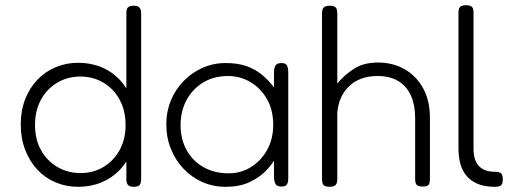

<svg xmlns="http://www.w3.org/2000/svg" viewBox="-20 -709 1993 740"><path d="M281 11Q235 11 194.5 -6Q154 -23 124 -55Q94 -87 77 -131.5Q60 -176 60 -230Q60 -283 77 -326.5Q94 -370 124 -401.5Q154 -433 194.5 -450Q235 -467 281 -467Q330 -467 371 -450Q412 -433 442 -401Q472 -369 488.5 -325Q505 -281 505 -227Q505 -173 488.5 -129.5Q472 -86 442 -54.5Q412 -23 371 -6Q330 11 281 11ZM290 -42Q340 -42 379 -65.5Q418 -89 441 -130.5Q464 -172 464 -227Q464 -283 441 -325Q418 -367 378.5 -390.5Q339 -414 290 -414Q241 -414 201 -390.5Q161 -367 138 -325Q115 -283 115 -227Q115 -172 138 -130.5Q161 -89 201 -65.5Q241 -42 290 -42ZM496 11Q480 11 473.5 4Q467 -3 467 -19V-656Q467 -668 469.5 -674.5Q472 -681 478.5 -684Q485 -687 495 -687Q506 -687 512 -684Q518 -681 521 -674.5Q524 -668 524 -657V-20Q524 -9 521.5 -2Q519 5 513 8Q507 11 496 11Z M1064 10Q1050 10 1044 3Q1038 -4 1036 -23V-90Q1025 -71 1001.5 -47.5Q978 -24 940.5 -6.5Q903 11 850 11Q801 11 759.5 -7.5Q718 -26 687 -59Q656 -92 638.5 -135.5Q621 -179 621 -230Q621 -279 638.5 -321.5Q656 -364 687.5 -396.5Q719 -429 760.5 -447.5Q802 -466 850 -466Q897 -466 930.5 -454Q964 -442 989.5 -421Q1015 -400 1036 -372V-429Q1036 -449 1042.5 -457.5Q1049 -466 1065 -466Q1075 -466 1080.5 -462.5Q1086 -459 1088.5 -451Q1091 -443 1091 -429V-23Q1091 -11 1088.5 -3.5Q1086 4 1080 7Q1074 10 1064 10ZM861 -41Q909 -41 948 -65.5Q987 -90 1010 -132Q1033 -174 1033 -228Q1033 -285 1009 -327Q985 -369 945.5 -392.5Q906 -416 859 -416Q804 -416 763 -391Q722 -366 699 -323.5Q676 -281 676 -226Q676 -173 699 -131Q722 -89 764 -65Q806 -41 861 -41Z M1250 11Q1239 11 1232.5 8Q1226 5 1223.5 -2Q1221 -9 1221 -20V-657Q1221 -668 1224 -674.5Q1227 -681 1233.5 -684Q1240 -687 1251 -687Q1262 -687 1268.5 -684Q1275 -681 1277.5 -674.5Q1280 -668 1280 -656V-387Q1306 -419 1343.5 -443.5Q1381 -468 1437 -468Q1494 -468 1539 -442.5Q1584 -417 1610.5 -369.5Q1637 -322 1637 -254V-19Q1637 -8 1634.5 -1.5Q1632 5 1626 7.5Q1620 10 1609 10Q1598 10 1591.5 7Q1585 4 1582.5 -2.5Q1580 -9 1580 -20V-255Q1580 -304 1564 -340Q1548 -376 1516 -396Q1484 -416 1435 -416Q1368 -416 1327 -378Q1286 -340 1280 -276V-19Q1280 -8 1277 -1.5Q1274 5 1267.5 8Q1261 11 1250 11Z M1888 11Q1860 11 1837.5 5Q1815 -1 1798 -13Q1781 -25 1769.5 -43Q1758 -61 1752.5 -85Q1747 -109 1747 -138V-658Q1747 -670 1749.5 -676.5Q1752 -683 1758.5 -686Q1765 -689 1775 -689Q1786 -689 1792.5 -686.5Q1799 -684 1802 -678Q1805 -672 1805 -661V-136Q1805 -114 1810 -97.5Q1815 -81 1825.5 -69.5Q1836 -58 1851.5 -52.5Q1867 -47 1887 -47Q1899 -47 1905.5 -44.5Q1912 -42 1915 -35.5Q1918 -29 1918 -18Q1918 -7 1915 -0.5Q1912 6 1905.5 8.5Q1899 11 1888 11Z"/></svg>

Font: Fredoka Light
Style: Regular
Weight: 300
Designer: Ben Nathan
Foundry: Milena B. Brandão, Ben Nathan
Version: Version 2.001